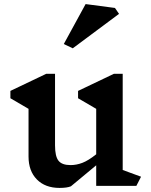

<svg xmlns="http://www.w3.org/2000/svg" viewBox="-20 -912 743 942"><path d="M649 0H452V-101L328 2Q309 10 272 10Q202 10 161 -31.5Q120 -73 120 -144V-378L31 -430V-466L207 -550H250V-199Q250 -145 267 -123.5Q284 -102 326 -102Q355 -102 384 -113Q413 -124 452 -155V-378L363 -430V-466L539 -550H582V-78L672 -45ZM564 -844 337 -675 293 -696 400 -892 544 -873Z"/></svg>

Font: Inknut Antiqua Medium
Style: Regular
Weight: 500
Designer: Claus Eggers Sørensen
Foundry: Claus Eggers Sørensen
Version: Version 1.003; ttfautohint (v1.8.2) -l 8 -r 50 -G 200 -x 14 